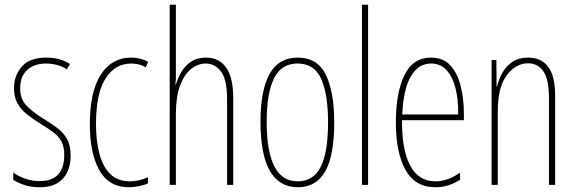

<svg xmlns="http://www.w3.org/2000/svg" viewBox="-20 -780 2431 810"><path d="M278 -123Q278 -63 245.5 -26.5Q213 10 147 10Q110 10 81.5 0Q53 -10 36 -21V-52Q58 -36 87 -26Q116 -16 147 -16Q200 -16 225.5 -44.5Q251 -73 251 -125Q251 -160 240 -181.5Q229 -203 208 -219.5Q187 -236 157 -254Q123 -275 96.5 -295.5Q70 -316 54.5 -342.5Q39 -369 39 -408Q39 -461 72 -499Q105 -537 175 -537Q234 -537 275 -510L262 -487Q246 -499 222 -505.5Q198 -512 174 -512Q125 -512 95 -485Q65 -458 65 -407Q65 -364 89.5 -337Q114 -310 162 -280Q195 -260 221 -240.5Q247 -221 262.5 -194Q278 -167 278 -123Z M524 10Q439 10 399 -62Q359 -134 359 -256Q359 -394 405.5 -465.5Q452 -537 533 -537Q574 -537 605 -519L595 -496Q569 -512 534 -512Q465 -512 425 -448.5Q385 -385 385 -257Q385 -186 399.5 -131Q414 -76 445.5 -45.5Q477 -15 527 -15Q565 -15 604 -32V-6Q588 1 566 5.5Q544 10 524 10Z M722 -492Q722 -469 722 -455Q722 -441 720 -424H722Q730 -450 745 -476Q760 -502 785.5 -519.5Q811 -537 849 -537Q905 -537 934.5 -494.5Q964 -452 964 -366V0H938V-360Q938 -444 912.5 -478Q887 -512 848 -512Q816 -512 787 -489.5Q758 -467 740 -420Q722 -373 722 -298V0H696V-760H722Z M1390 -264Q1390 -124 1352 -57Q1314 10 1237 10Q1079 10 1079 -266Q1079 -400 1117.5 -468.5Q1156 -537 1235 -537Q1320 -537 1355 -464Q1390 -391 1390 -264ZM1105 -266Q1105 -143 1137 -79Q1169 -15 1236 -15Q1302 -15 1333 -76Q1364 -137 1364 -265Q1364 -380 1335.5 -446Q1307 -512 1235 -512Q1166 -512 1135.5 -448.5Q1105 -385 1105 -266Z M1533 0H1507V-760H1533Z M1798 -537Q1851 -537 1881 -503Q1911 -469 1924 -415Q1937 -361 1937 -301V-273H1676Q1675 -148 1710.5 -81.5Q1746 -15 1817 -15Q1869 -15 1921 -52V-22Q1900 -8 1874 1Q1848 10 1817 10Q1731 10 1690.5 -63.5Q1650 -137 1650 -264Q1650 -388 1686 -462.5Q1722 -537 1798 -537ZM1798 -512Q1746 -512 1714 -459Q1682 -406 1677 -297H1913Q1914 -356 1902.5 -404.5Q1891 -453 1865.5 -482.5Q1840 -512 1798 -512Z M2208 -537Q2263 -537 2292.5 -498.5Q2322 -460 2322 -375V0H2296V-365Q2296 -445 2272.5 -479Q2249 -513 2208 -513Q2156 -513 2118 -462.5Q2080 -412 2080 -311V0H2054V-527H2074L2075 -415H2077Q2084 -445 2099.5 -473Q2115 -501 2141.5 -519Q2168 -537 2208 -537Z"/></svg>

Font: Noto Sans Sinhala UI ExtraCondensed Thin
Style: Regular
Weight: 100
Width: 2
Designer: Jelle Bosma - Monotype Design Team
Foundry: Monotype Imaging Inc.
Version: Version 2.006; ttfautohint (v1.8.4.7-5d5b)